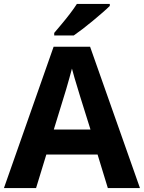

<svg xmlns="http://www.w3.org/2000/svg" viewBox="-20 -954 730 974"><path d="M527 0 475 -170H215L163 0H0L252 -717H437L690 0ZM439 -297 387 -463Q382 -480 374 -506Q366 -532 358 -559Q350 -586 345 -606Q340 -586 331.5 -556.5Q323 -527 315.5 -500.5Q308 -474 304 -463L253 -297ZM537 -934V-924Q523 -910 500 -890Q477 -870 450.5 -848Q424 -826 398.5 -806.5Q373 -787 354 -774H255V-787Q271 -806 292.5 -831.5Q314 -857 335 -884.5Q356 -912 370 -934Z"/></svg>

Font: Noto Sans IKEA
Style: Bold
Weight: 600
Designer: Monotype Design Team
Foundry: Monotype Imaging Inc.
Version: Version 2.001